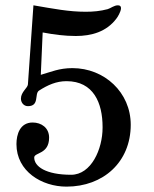

<svg xmlns="http://www.w3.org/2000/svg" viewBox="-20 -674 570 712"><path d="M41 -139.6C41 -38.6 134.8 18.1 226.6 18.1C362.8 18.1 464.8 -72.8 464.8 -211.4C464.8 -331.5 367.2 -421.4 248.5 -421.4C199.2 -421.4 168.9 -407.2 131.3 -396.5L138.2 -553.2H138.7C138.7 -553.2 138.7 -553.7 138.2 -553.7C179.2 -545.9 219.2 -540.5 261.2 -540.5C319.3 -540.5 375 -556.2 411.6 -605C415 -608.9 428.7 -630.4 428.7 -643.6C428.7 -649.9 425.8 -654.3 417.5 -654.3C402.8 -654.3 391.1 -643.6 379.4 -640.1C352.1 -632.8 326.2 -630.4 297.9 -630.4C235.4 -630.4 181.2 -641.1 104 -654.3L83.5 -360.8C82.5 -347.7 57.6 -333 57.6 -308.1C57.6 -293.9 67.9 -280.3 83.5 -280.3C127.4 -280.3 106.9 -326.2 124.5 -337.9C157.2 -358.9 189 -373 226.6 -373C326.7 -373 360.4 -292.5 360.4 -203.1V-200.2C360.4 -121.1 318.4 -25.9 243.7 -25.9C149.9 -25.9 106.9 -56.6 106.9 -89.8C106.9 -109.4 162.1 -101.1 162.1 -163.6C162.1 -200.2 133.3 -219.7 101.1 -219.7C54.2 -219.7 41 -175.8 41 -139.6Z"/></svg>

Font: MusGlyphs
Style: Regular
Weight: 400
Version: Version 2.1